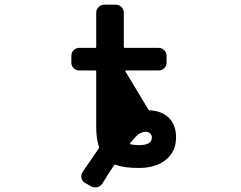

<svg xmlns="http://www.w3.org/2000/svg" viewBox="-20 -735 1040 829"><path d="M347.7 54.7Q335 47.9 332 34.2Q329.1 20.5 335.9 8.8Q371.1 -43 406.2 -93.8Q408.2 -96.7 407.2 -101.6Q395.5 -133.8 395.5 -186.5V-425.8Q395.5 -430.7 391.6 -430.7H322.3Q308.6 -430.7 298.3 -440.4Q288.1 -450.2 288.1 -464.8V-494.1Q288.1 -508.8 298.3 -518.6Q308.6 -528.3 322.3 -528.3H391.6Q395.5 -528.3 395.5 -533.2V-680.7Q395.5 -694.3 405.8 -704.6Q416 -714.8 430.7 -714.8H479.5Q494.1 -714.8 504.4 -704.6Q514.6 -694.3 514.6 -680.7V-533.2Q514.6 -528.3 518.6 -528.3H664.1Q678.7 -528.3 689 -518.6Q699.2 -508.8 699.2 -494.1V-464.8Q699.2 -450.2 689 -440.4Q678.7 -430.7 664.1 -430.7H523.4Q519.5 -430.7 521.5 -426.8L620.1 -262.7Q622.1 -258.8 627 -258.8Q677.7 -255.9 708 -227.5Q740.2 -196.3 740.2 -141.6Q740.2 -82 697.3 -45.9Q653.3 -9.8 579.1 -9.8Q516.6 -9.8 479.5 -23.4Q474.6 -25.4 472.7 -21.5Q451.2 9.8 421.9 57.6Q414.1 69.3 400.4 73.2Q395.5 74.2 390.6 74.2Q381.8 74.2 374 70.3ZM542 -117.2Q541 -115.2 541 -114.3Q541 -113.3 543.9 -112.3Q556.6 -108.4 581.1 -108.4Q635.7 -108.4 635.7 -141.6Q635.7 -151.4 628.4 -158.7Q621.1 -166 609.4 -166Q593.8 -166 578.1 -155.3Q564.5 -144.5 542 -117.2Z"/></svg>

Font: Rounded-L Mgen+ 1m medium
Style: Regular
Weight: 500
Designer: [Source Han Sans]
Ryoko NISHIZUKA  (kana & ideographs); Paul D. Hunt (Latin, Greek & Cyrillic); Wenlong ZHANG  (bopomofo
Version: Version 1.059.20150602